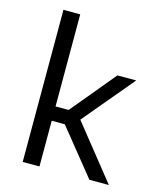

<svg xmlns="http://www.w3.org/2000/svg" viewBox="-111 -824 760 906"><g transform="rotate(15 268.5 -371.5)"><path d="M86 0V-743H168V-293H232L412 -510H504L297 -263L507 0H412L232 -223H168V0Z"/></g></svg>

Font: Saira Thin
Style: Regular
Weight: 400
Version: Version 1.101